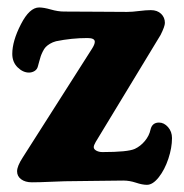

<svg xmlns="http://www.w3.org/2000/svg" viewBox="-20 -498 506 527"><path d="M157.7 -0.5Q147.9 -0.5 117.9 1Q87.9 2.4 67.4 2.4Q49.3 2.4 38.1 -5.9Q26.9 -14.2 26.9 -27.8Q26.9 -42 42.5 -65.9L231.9 -363.3Q240.2 -376 240.2 -383.3Q240.2 -393.6 220.2 -393.6Q176.8 -393.6 133.8 -384.8Q124.5 -382.3 117.2 -377.9Q109.9 -373.5 105.5 -368.9Q101.1 -364.3 97.2 -356.2Q93.3 -348.1 91.8 -343.5Q90.3 -338.9 87.6 -329.1Q85 -319.3 84 -315.9Q82 -307.6 75 -303.2Q67.9 -298.8 59.6 -298.8Q43 -298.8 28.3 -313.2Q13.7 -327.6 13.7 -350.1Q13.7 -385.3 37.4 -431.4Q61 -477.5 87.4 -477.5Q100.1 -477.5 119.6 -471.9Q139.2 -466.3 155.8 -466.3Q179.7 -466.3 249.8 -465.8Q319.8 -465.3 328.6 -465.3Q342.8 -465.3 361.8 -467.8Q380.9 -470.2 394 -470.2Q411.6 -470.2 422.1 -460.2Q432.6 -450.2 432.6 -435.1Q432.6 -425.8 420.9 -402.3L242.7 -108.4Q237.3 -99.1 237.3 -94.2Q237.3 -88.4 244.4 -84.5Q251.5 -80.6 261.2 -80.6Q331.1 -80.6 350.1 -89.4Q365.7 -96.7 377.7 -111.1Q389.6 -125.5 393.1 -142.1Q397.5 -161.6 416.5 -161.6Q430.2 -161.6 441.2 -149.2Q452.1 -136.7 452.1 -119.1Q452.1 -92.3 442.1 -62.3Q432.1 -32.2 415.8 -11.5Q399.4 9.3 383.3 9.3Q370.6 9.3 353 3.4Q335.4 -2.4 318.8 -2.4Q300.3 -2.4 240 -1.5Q179.7 -0.5 157.7 -0.5Z"/></svg>

Font: Cooper*
Style: Bold
Weight: 700
Designer: Owen Earl
Foundry: indestructible type*
Version: Version 0.001